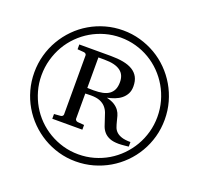

<svg xmlns="http://www.w3.org/2000/svg" viewBox="-133 -882 1102 1064"><g transform="rotate(20 418.5 -350.5)"><path d="M499 -460.9Q499 -481.4 492.2 -497.8Q485.4 -514.2 470.2 -525.6Q455.1 -537.1 431.4 -543Q407.7 -548.8 374 -548.8H339.8V-369.1Q340.3 -369.1 344.7 -368.9Q349.1 -368.7 355 -368.7Q360.8 -368.7 366.9 -368.4Q373 -368.2 377 -368.2Q406.7 -368.2 429.4 -372.8Q452.1 -377.4 467.5 -388.4Q482.9 -399.4 491 -417Q499 -434.6 499 -460.9ZM667 -142.1Q664.6 -141.6 658.2 -140.9Q651.9 -140.1 643.6 -139.4Q635.3 -138.7 626 -137.9Q616.7 -137.2 608.9 -137.2Q575.7 -137.2 555.2 -145.8Q534.7 -154.3 522.2 -168.5Q509.8 -182.6 503.2 -200.4Q496.6 -218.3 491 -237.1Q485.4 -255.9 478.8 -273.7Q472.2 -291.5 459.7 -305.7Q447.3 -319.8 426.8 -328.4Q406.2 -336.9 373 -336.9Q361.8 -336.9 351.6 -336.4Q341.3 -335.9 339.8 -335.9V-187Q339.8 -182.6 343.8 -178.2Q347.7 -173.8 355 -172.9L393.1 -169.9V-142.1H215.8V-169.9L253.9 -172.9Q261.7 -173.8 265.4 -178.2Q269 -182.6 269 -187V-535.2Q269 -539.6 265.4 -543.7Q261.7 -547.9 253.9 -548.8L215.8 -551.8V-580.1H401.9Q442.9 -580.1 475.3 -574Q507.8 -567.9 530.5 -554.2Q553.2 -540.5 565.2 -518.3Q577.1 -496.1 577.1 -463.9Q577.1 -438.5 567.4 -420.2Q557.6 -401.9 541.5 -388.9Q525.4 -376 504.2 -367.9Q482.9 -359.9 460 -355Q489.7 -348.1 507.3 -336.7Q524.9 -325.2 534.9 -311Q544.9 -296.9 549.3 -280.8Q553.7 -264.6 557.6 -248.8Q561.5 -232.9 566.7 -218.5Q571.8 -204.1 583.3 -193.1Q594.7 -182.1 614.5 -175.5Q634.3 -168.9 667 -168.9ZM759.8 -350.1Q759.8 -397.9 747.6 -441.9Q735.4 -485.8 713.1 -524.2Q690.9 -562.5 659.9 -594Q628.9 -625.5 591.1 -647.9Q553.2 -670.4 509.5 -682.6Q465.8 -694.8 418.9 -694.8Q372.1 -694.8 328.6 -682.6Q285.2 -670.4 247.3 -648.2Q209.5 -626 178 -594.5Q146.5 -563 124.3 -524.7Q102.1 -486.3 89.6 -441.7Q77.1 -397 77.1 -348.1Q77.1 -301.3 89.4 -257.8Q101.6 -214.4 123.5 -176.3Q145.5 -138.2 176.5 -106.9Q207.5 -75.7 245.6 -53.2Q283.7 -30.8 327.1 -18.3Q370.6 -5.9 418 -5.9Q465.3 -5.9 509 -18.3Q552.7 -30.8 590.6 -53.2Q628.4 -75.7 659.7 -107.4Q690.9 -139.2 713.1 -177.2Q735.4 -215.3 747.6 -259.3Q759.8 -303.2 759.8 -350.1ZM803.2 -350.1Q803.2 -296.9 789.6 -247.6Q775.9 -198.2 750.7 -155.3Q725.6 -112.3 690.4 -77.1Q655.3 -42 612.3 -16.8Q569.3 8.3 520 22.2Q470.7 36.1 417 36.1Q364.3 36.1 315.7 22.2Q267.1 8.3 224.6 -16.8Q182.1 -42 147 -77.1Q111.8 -112.3 86.7 -155.3Q61.5 -198.2 47.9 -247.6Q34.2 -296.9 34.2 -350.1Q34.2 -403.3 47.9 -452.6Q61.5 -502 86.7 -544.9Q111.8 -587.9 146.7 -623.3Q181.6 -658.7 224.4 -683.8Q267.1 -709 316.4 -722.9Q365.7 -736.8 418.9 -736.8Q471.2 -736.8 520.3 -722.9Q569.3 -709 612.1 -684.1Q654.8 -659.2 689.9 -623.8Q725.1 -588.4 750.2 -545.4Q775.4 -502.4 789.3 -452.9Q803.2 -403.3 803.2 -350.1Z"/></g></svg>

Font: BabelStone Ogham Stemless
Style: Regular
Weight: 400
Designer: Andrew West
Foundry: BabelStone
Version: Version 2.02 March 14, 2022